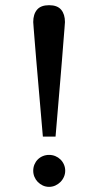

<svg xmlns="http://www.w3.org/2000/svg" viewBox="-20 -707 378 739"><path d="M231 -49.8Q231 -37.6 226.1 -26.4Q221.2 -15.1 212.6 -6.6Q204.1 2 192.9 7.1Q181.6 12.2 168.9 12.2Q156.2 12.2 145 7.1Q133.8 2 125.5 -6.6Q117.2 -15.1 112.5 -26.4Q107.9 -37.6 107.9 -49.8Q107.9 -62.5 112.5 -73.7Q117.2 -85 125.5 -93.3Q133.8 -101.6 145 -106.2Q156.2 -110.8 168.9 -110.8Q181.6 -110.8 192.9 -106.2Q204.1 -101.6 212.6 -93.3Q221.2 -85 226.1 -73.7Q231 -62.5 231 -49.8ZM230 -622.1Q230 -619.1 228.3 -598.4Q226.6 -577.6 224.1 -546.1Q221.7 -514.6 218.5 -475.3Q215.3 -436 211.9 -395.5Q203.6 -300.3 193.8 -181.2H145Q134.8 -300.3 126.5 -395.5Q123 -436 119.6 -475.3Q116.2 -514.6 113.8 -546.1Q111.3 -577.6 109.6 -598.4Q107.9 -619.1 107.9 -622.1Q107.9 -652.3 122.6 -669.7Q137.2 -687 168.9 -687Q200.7 -687 215.3 -669.7Q230 -652.3 230 -622.1Z"/></svg>

Font: BabelStone Ogham Pictish
Style: Regular
Weight: 400
Designer: Andrew West
Foundry: BabelStone
Version: Version 1.02 March 14, 2022